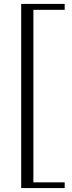

<svg xmlns="http://www.w3.org/2000/svg" viewBox="-20 -726 366 977"><path d="M87.9 231V-706.1H309.1V-676H149.9V201.9H309.1V231Z"/></svg>

Font: Linden Hill
Style: Italic
Weight: 400
Italic angle: -5.60001°
Version: Version 1.201